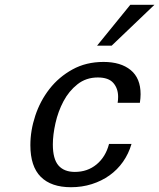

<svg xmlns="http://www.w3.org/2000/svg" viewBox="-20 -771 666 803"><path d="M107 -164Q107 -225 127.5 -287Q148 -349 187 -399Q226 -449 283 -480.5Q340 -512 413 -512Q485 -512 526.5 -478Q568 -444 568 -377Q568 -361 565 -341H472Q473 -347 473.5 -353Q474 -359 474 -366Q474 -401 454 -424Q434 -447 389 -447Q340 -447 304 -418.5Q268 -390 245.5 -347.5Q223 -305 212 -256Q201 -207 201 -167Q201 -106 224.5 -79Q248 -52 293 -52Q346 -52 384 -83.5Q422 -115 436 -169H530Q518 -128 494.5 -94.5Q471 -61 438 -37.5Q405 -14 364 -1Q323 12 277 12Q194 12 150.5 -31.5Q107 -75 107 -164ZM447 -580H386L525 -751H626Z"/></svg>

Font: Perun
Style: Italic
Weight: 400
Italic angle: -12°
Foundry: Copyright (c) Stefan Peev, Context Ltd, 2016
Version: Version 1.027